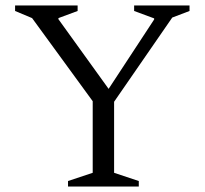

<svg xmlns="http://www.w3.org/2000/svg" viewBox="-20 -680 746 700"><path d="M228 0V-20L318 -50V-311L97 -614L35 -640V-660H263V-640L193 -614V-610L376 -356L542 -609V-613L469 -640V-660H671V-640L608 -616L396 -309V-50L486 -20V0Z"/></svg>

Font: Spectral SC Light
Style: Regular
Weight: 300
Designer: Jean-Baptiste Levee
Foundry: Production Type
Version: Version 2.001